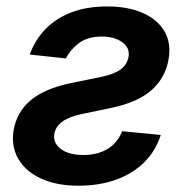

<svg xmlns="http://www.w3.org/2000/svg" viewBox="-20 -573 590 604"><path d="M73.7 -401.4Q90.3 -447.8 123.3 -481.7Q156.2 -515.6 204.8 -534.2Q253.4 -552.7 317.4 -552.7Q382.8 -552.7 429.2 -532.2Q475.6 -511.7 497.3 -474.6Q519 -437.5 510.3 -386.7Q500.5 -328.6 457.3 -290Q414.1 -251.5 331.5 -233.9L235.4 -213.9Q196.8 -205.6 175.8 -190.2Q154.8 -174.8 150.9 -151.4Q146.5 -123 171.6 -104.2Q196.8 -85.4 242.7 -85.4Q286.1 -85.4 317.6 -104Q349.1 -122.6 364.3 -160.2L485.8 -148.4Q469.7 -98.1 433.8 -62.5Q397.9 -26.9 345.2 -7.8Q292.5 11.2 226.6 11.2Q158.7 11.2 109.9 -11Q61 -33.2 37.8 -72.8Q14.6 -112.3 22.9 -163.6Q32.7 -220.7 76.2 -257.3Q119.6 -293.9 200.2 -311L296.4 -330.6Q338.9 -339.4 359.4 -354.5Q379.9 -369.6 384.3 -394Q389.2 -422.4 364.7 -440.2Q340.3 -458 300.3 -458Q255.4 -458 227.8 -437Q200.2 -416 187.5 -389.2Z"/></svg>

Font: Inter SemiBold
Style: Italic
Weight: 600
Italic angle: -9.3988°
Designer: Rasmus Andersson
Foundry: rsms
Version: Version 4.001;git-66647c0bb